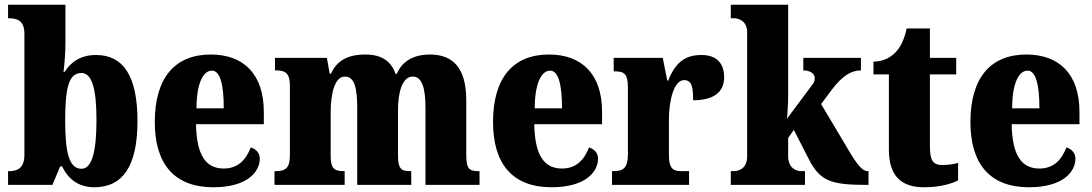

<svg xmlns="http://www.w3.org/2000/svg" viewBox="-20 -780 4607 810"><path d="M378 10C496 10 560 -76 560 -270C560 -463 498 -548 385 -548C319 -548 278 -517 253 -477H248C252 -508 256 -558 256 -595V-760H14V-703H17C54 -703 83 -692 83 -637V-127C83 -67 49 -58 19 -58H14V0H201L234 -78H242C267 -26 310 10 378 10ZM324 -68C270 -68 255 -141 255 -271C255 -406 269 -472 323 -472C368 -472 387 -407 387 -272C387 -141 368 -68 324 -68Z M880 10C1022 10 1076 -54 1076 -111C1076 -135 1059 -152 1038 -158C1018 -107 985 -69 924 -69C848 -69 809 -126 807 -256H1093V-308C1093 -467 1008 -550 869 -550C719 -550 633 -453 633 -265C633 -91 713 10 880 10ZM924 -323H809C809 -426 836 -482 874 -482C909 -482 924 -423 924 -323Z M1138 0H1434V-58H1431C1392 -58 1375 -67 1375 -122V-305C1375 -385 1392 -457 1435 -457C1476 -457 1487 -408 1487 -323V0H1715V-58H1711C1672 -58 1659 -67 1659 -128V-316C1659 -392 1678 -457 1721 -457C1761 -457 1775 -408 1775 -323V0H2003V-58H1999C1960 -58 1947 -67 1947 -128V-358C1947 -493 1891 -550 1794 -550C1717 -550 1673 -515 1654 -468H1649C1629 -524 1588 -550 1521 -550C1435 -550 1398 -515 1376 -469H1371L1359 -536H1140V-483H1143C1182 -483 1203 -474 1203 -418V-125C1203 -67 1181 -58 1142 -58H1138Z M2307 10C2449 10 2503 -54 2503 -111C2503 -135 2486 -152 2465 -158C2445 -107 2412 -69 2351 -69C2275 -69 2236 -126 2234 -256H2520V-308C2520 -467 2435 -550 2296 -550C2146 -550 2060 -453 2060 -265C2060 -91 2140 10 2307 10ZM2351 -323H2236C2236 -426 2263 -482 2301 -482C2336 -482 2351 -423 2351 -323Z M2562 0H2887V-58H2855C2822 -58 2802 -66 2802 -125V-277C2802 -358 2824 -442 2866 -442C2899 -442 2904 -412 2904 -357C2982 -357 3035 -385 3035 -454C3035 -508 3008 -548 2939 -548C2870 -548 2829 -516 2799 -440H2795L2776 -536H2569V-479H2573C2612 -479 2629 -470 2629 -411V-130C2629 -67 2606 -58 2566 -58H2562Z M3063 0H3376V-58H3359C3345 -58 3305 -66 3305 -122V-198L3329 -232L3393 -107C3439 -19 3482 0 3632 0H3644V-58H3640C3618 -58 3595 -87 3562 -143L3444 -341L3488 -400C3533 -460 3571 -483 3612 -483V-536H3369V-483C3398 -483 3417 -469 3417 -452C3417 -447 3419 -437 3408 -424L3300 -279C3302 -294 3305 -344 3305 -378V-760H3063V-703H3077C3090 -703 3132 -696 3132 -644V-120C3132 -65 3091 -58 3077 -58H3063Z M3879 10C3952 10 4001 -8 4022 -19V-93C4003 -87 3979 -84 3954 -84C3913 -84 3903 -108 3903 -165V-466H4014V-536H3903V-660H3805C3796 -617 3781 -586 3765 -567C3748 -546 3715 -520 3665 -520V-466H3730V-149C3730 -31 3788 10 3879 10Z M4321 10C4463 10 4517 -54 4517 -111C4517 -135 4500 -152 4479 -158C4459 -107 4426 -69 4365 -69C4289 -69 4250 -126 4248 -256H4534V-308C4534 -467 4449 -550 4310 -550C4160 -550 4074 -453 4074 -265C4074 -91 4154 10 4321 10ZM4365 -323H4250C4250 -426 4277 -482 4315 -482C4350 -482 4365 -423 4365 -323Z"/></svg>

Font: Noto Serif Tamil Condensed Black
Style: Regular
Weight: 900
Width: 3
Designer: Indian Type Foundry, Tom Grace, and the Monotype Design Team
Foundry: Monotype Imaging Inc.
Version: Version 2.004